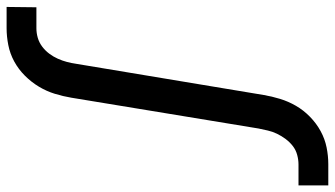

<svg xmlns="http://www.w3.org/2000/svg" viewBox="-258 -544 990 567"><g transform="rotate(90 236.5 -260.0)"><path d="M-27 215 -26 127H36Q50 127 64 123Q78 119 90 110Q102 101 111 89Q120 77 126 63.5Q132 50 135.5 36.5Q139 23 141 9L233 -544Q237 -568 244.5 -592.5Q252 -617 265 -639.5Q278 -662 297.5 -681Q317 -700 340 -712.5Q363 -725 388 -730Q413 -735 437 -735H500V-647H438Q424 -647 409.5 -643Q395 -639 383.5 -630Q372 -621 363 -609Q354 -597 347.5 -583.5Q341 -570 338 -556.5Q335 -543 332 -529L241 24Q237 48 229.5 72.5Q222 97 208.5 119.5Q195 142 176 161Q157 180 134 192.5Q111 205 85.5 210Q60 215 36 215Z"/></g></svg>

Font: Iosevka Curly Semibold
Style: Italic
Weight: 600
Italic angle: -9°
Monospace: yes
Designer: Belleve Invis
Foundry: Belleve Invis
Version: Version 22.1.2; ttfautohint (v1.8.4)